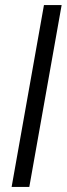

<svg xmlns="http://www.w3.org/2000/svg" viewBox="-20 -740 264 760"><path d="M26 0 154 -720H224L96 0Z"/></svg>

Font: DM Sans 20pt Light
Style: Italic
Weight: 300
Italic angle: -10°
Version: Version 4.004;gftools[0.9.30]